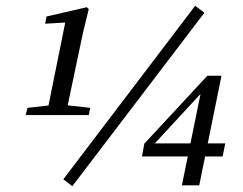

<svg xmlns="http://www.w3.org/2000/svg" viewBox="-20 -630 840 664"><path d="M230 14 199 -10 655 -610 687 -586ZM287 -232H69L75 -257L164 -267H203L292 -257ZM207 -232H141L209 -569L223 -553L136 -548L141 -573L280 -605L287 -599L267 -517ZM750 -89H471L479 -133L697 -368H746L669 11H609L677 -322H689L507 -125L506 -134H759Z"/></svg>

Font: Lisu Bosa
Style: Italic
Weight: 400
Italic angle: -19°
Designer: David Morse, Annie Olsen, Victor Gaultney, Frank Grießhammer (Latin)
Foundry: SIL International
Version: Version 2.000